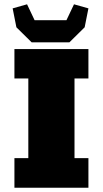

<svg xmlns="http://www.w3.org/2000/svg" viewBox="-20 -877 480 897"><path d="M47.4 -138.2H112.3V-510.3H47.4V-647.9H393.1V-510.3H328.1V-138.2H393.1V0H47.4ZM39.1 -837.9 106.4 -856.9 141.6 -782.7H290.5L325.7 -856.9L393.1 -837.9L375.5 -749.5L304.2 -679.2H127.9L56.6 -749.5Z"/></svg>

Font: Black Ops One
Style: Regular
Weight: 400
Designer: James Grieshaber
Foundry: James Grieshaber
Version: Version 1.002